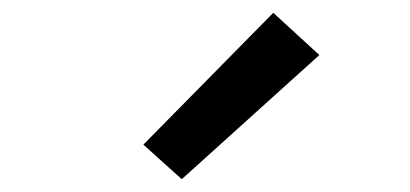

<svg xmlns="http://www.w3.org/2000/svg" viewBox="-20 -833 640 300"><path d="M264 -553 204 -607 407 -813 479 -747Z"/></svg>

Font: Iosevka Curly Medium Extended
Style: Regular
Weight: 500
Width: 7
Monospace: yes
Designer: Belleve Invis
Foundry: Belleve Invis
Version: Version 11.1.0; ttfautohint (v1.8.3)